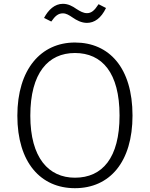

<svg xmlns="http://www.w3.org/2000/svg" viewBox="-20 -975 786 1007"><path d="M436 -855C475 -855 510 -879 536 -933L497 -953C475 -919 459 -906 436 -906C417 -906 400 -916 381 -928C360 -943 337 -955 310 -955C267 -955 234 -924 211 -881L249 -862C269 -891 285 -905 310 -905C327 -905 342 -896 361 -883C381 -869 407 -855 436 -855ZM373 -752C195 -752 71 -612 71 -368C71 -122 194 12 373 12C556 12 675 -126 675 -369C675 -619 553 -752 373 -752ZM373 -697C515 -697 607 -594 607 -369C607 -147 517 -43 373 -43C235 -43 139 -147 139 -368C139 -593 233 -697 373 -697Z"/></svg>

Font: Glow Sans SC Normal
Style: Regular
Weight: 400
Designer: Ryoko NISHIZUKA (kana, bopomofo & ideographs); Paul D. Hunt (Latin, Greek & Cyrillic); Sandoll Communications, Soo-young
Version: Version 0.93